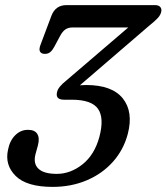

<svg xmlns="http://www.w3.org/2000/svg" viewBox="-20 -720 652 752"><path d="M480.5 -195.5Q464 -133 422.2 -86.2Q380.5 -39.5 319.8 -13.8Q259 12 186 12Q84.5 12 41.2 -31Q-2 -74 11.5 -134Q18.5 -169.5 39.8 -190.5Q61 -211.5 89.5 -211.5Q116.5 -211.5 126.2 -195.2Q136 -179 128.5 -150.5L119 -116Q109.5 -79 130.8 -59Q152 -39 202.5 -39Q256 -39 303 -76.2Q350 -113.5 369 -183Q389 -257.5 364 -293.5Q339 -329.5 260.5 -329.5H230.5Q197.5 -329.5 203 -357.5Q205.5 -370 214.8 -381Q224 -392 239 -404L482.5 -612.5H265.5Q247 -612.5 235.8 -604.5Q224.5 -596.5 215 -578.5L192.5 -536.5Q186 -524 177 -516.2Q168 -508.5 155 -509Q142.5 -509 137 -517.5Q131.5 -526 139 -545.5L181.5 -658.5Q197.5 -700 240.5 -700H587Q601 -700 607.5 -692.8Q614 -685.5 611.5 -674Q609 -661.5 597.8 -649.2Q586.5 -637 564.5 -619.5L293 -386Q306 -387 317.5 -387Q419 -387 461 -334.5Q503 -282 480.5 -195.5Z"/></svg>

Font: Fraunces 72pt S100
Style: Italic
Weight: 400
Italic angle: -16°
Version: Version 1.000; ttfautohint (v1.8.3)